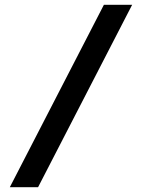

<svg xmlns="http://www.w3.org/2000/svg" viewBox="-20 -710 593 802"><path d="M532 -690 139 72H21L414 -690Z"/></svg>

Font: Exo 2
Style: Bold
Weight: 700
Designer: Natanael Gama
Foundry: Natanael Gama
Version: Version 2.010